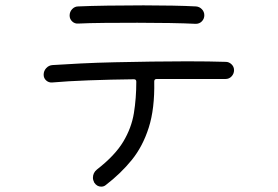

<svg xmlns="http://www.w3.org/2000/svg" viewBox="-20 -685 1040 717"><path d="M711 -596Q672 -598 613.5 -599Q555 -600 493 -600Q430 -600 371.5 -599.5Q313 -599 272 -597Q259 -596 249.5 -605Q240 -614 240 -627Q240 -641 249.5 -651Q259 -661 272 -661Q316 -663 381.5 -664Q447 -665 516 -665Q572 -665 624 -664Q676 -663 712 -661Q725 -660 734 -650.5Q743 -641 743 -628Q743 -615 734 -605.5Q725 -596 711 -596ZM375 6Q368 12 358 12Q342 12 332 -3Q327 -13 327 -21Q327 -40 342 -52Q409 -104 440 -155.5Q471 -207 480 -262.5Q489 -318 489 -380Q489 -389 480 -389Q392 -388 311.5 -385Q231 -382 175 -377Q162 -376 152.5 -384.5Q143 -393 143 -406Q143 -420 152.5 -430.5Q162 -441 176 -442Q221 -445 281 -448Q341 -451 409 -452.5Q477 -454 546 -455Q615 -456 678 -456Q720 -456 757 -455.5Q794 -455 823 -454Q835 -454 844.5 -445Q854 -436 854 -423Q854 -410 845 -400Q836 -390 822 -390H565Q556 -390 556 -381Q558 -279 535.5 -208.5Q513 -138 472 -87.5Q431 -37 375 6Z"/></svg>

Font: Kiwi Maru Light
Style: Regular
Weight: 300
Designer: Hiroki-Chan
Version: Version 1.100